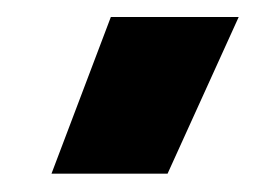

<svg xmlns="http://www.w3.org/2000/svg" viewBox="-20 -784 296 220"><path d="M39 -585 107 -764.5H253.5L172 -585Z"/></svg>

Font: Geologica Roman SemiBold
Style: Regular
Weight: 600
Designer: Sindre Bremnes, Frode Helland
Foundry: Monokrom Skriftforlag AS
Version: Version 1.010;gftools[0.9.28]